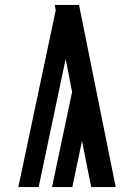

<svg xmlns="http://www.w3.org/2000/svg" viewBox="-20 -755 540 775"><path d="M190 0 271 -384 245 -517 136 0H54L205 -714L201 -735H299L447 0H348L311 -186L272 0Z"/></svg>

Font: Iosevka Fixed
Style: Bold
Weight: 700
Monospace: yes
Designer: Belleve Invis
Foundry: Belleve Invis
Version: Version 32.3.0